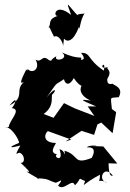

<svg xmlns="http://www.w3.org/2000/svg" viewBox="-20 -775 550 810"><path d="M475 -85 416 -157 371 -159C417 -159 351 -166 347 -153C372 -156 386 -143 367 -109C287 -77 315 -122 252 -139C261 -64 263 -143 231 -145C252 -84 200 -114 221 -124C179 -131 224 -174 214 -172C152 -173 167 -223 196 -229L179 -223L281 -186L256 -178L324 -223L377 -206L391 -250L407 -258L455 -213L470 -301C457 -314 480 -294 452 -315C447 -372 441 -360 481 -365C504 -407 457 -416 455 -422C416 -410 443 -470 428 -436C463 -482 419 -484 437 -493C386 -475 430 -532 418 -477C345 -526 365 -553 322 -552C331 -541 343 -521 321 -523C329 -543 317 -518 241 -554C277 -525 203 -511 218 -538C179 -515 209 -516 187 -521C155 -549 157 -506 130 -524C152 -483 115 -462 97 -484C79 -441 127 -435 91 -482C59 -420 68 -423 81 -429C40 -394 89 -365 20 -330C60 -379 44 -334 30 -319C73 -313 20 -268 17 -240L1 -234C19 -252 63 -185 60 -172C11 -152 21 -149 66 -161C34 -105 57 -135 64 -130C84 -123 88 -86 67 -88C134 -27 83 -59 94 -50C105 -41 174 -5 135 -23C189 -21 177 -16 215 -4C230 -8 253 -29 225 8C249 34 286 -27 296 7C328 -24 303 -27 339 -11C328 21 327 1 402 -38C400 13 384 -28 433 -4C388 -12 418 -84 456 -34C437 -27 439 -78 438 -86ZM350 -326 378 -286 295 -318 250 -340 206 -278 164 -294C210 -327 195 -365 200 -376C222 -396 213 -410 176 -363C230 -438 203 -409 250 -441C254 -419 273 -411 291 -445C285 -457 306 -419 324 -413C310 -385 336 -362 362 -351C316 -357 316 -355 386 -326ZM250 -612C263 -596 289 -598 313 -661C316 -637 318 -694 337 -718C350 -717 284 -719 314 -703C266 -752 253 -786 280 -712C213 -766 202 -704 224 -708C176 -693 200 -670 183 -659C191 -664 190 -653 208 -620C227 -632 248 -593 246 -579Z"/></svg>

Font: Asimov Aggro
Style: Condensed
Weight: 500
Designer: Google
Version: Version 2.000980; 2014